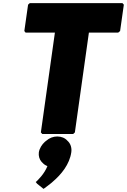

<svg xmlns="http://www.w3.org/2000/svg" viewBox="-20 -852 814 1231"><path d="M277 50 268 57C249 74 233 99 229 125C226 148 233 170 246 185L253 192C262 202 270 207 284 213C264 264 223 302 214 311L209 315L218 326L259 359L262 357C277 346 292 335 308 322L316 315C374 266 426 201 437 125C441 99 434 74 419 57L412 50C397 33 374 23 347 23C321 23 296 33 277 50ZM144 -643H332L242 -3L251 7H449L460 -3L550 -643H738L750 -653L774 -822L765 -832H171L160 -822L136 -653Z"/></svg>

Font: Hussar Woodtype
Style: UltraObl
Weight: 900
Foundry: Cannot Into Space Fonts
Version: Version 1.07